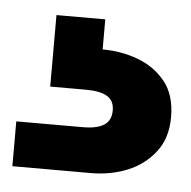

<svg xmlns="http://www.w3.org/2000/svg" viewBox="-33 -40 336 337"><g transform="rotate(5 135.0 128.5)"><path d="M0 264V185H117Q142 185 154.5 177Q167 169 167 151Q167 134 154.5 126.5Q142 119 117 119H54V-7H140V46Q173 46 202.5 57Q232 68 251 91.5Q270 115 270 154Q270 191 251 215.5Q232 240 202.5 252Q173 264 138 264Z"/></g></svg>

Font: DM Sans 24pt ExtraBold
Style: Regular
Weight: 800
Designer: Colophon Foundry, Jonny Pinhorn
Foundry: Colophon Foundry
Version: Version 4.004;gftools[0.9.30]